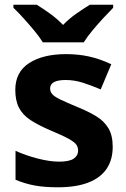

<svg xmlns="http://www.w3.org/2000/svg" viewBox="-20 -786 537 816"><path d="M459 -162Q459 -107 433 -68.5Q407 -30 355 -10Q303 10 226 10Q169 10 128 2.5Q87 -5 46 -22V-145Q90 -125 141 -112Q192 -99 231 -99Q275 -99 293.5 -112Q312 -125 312 -146Q312 -160 304.5 -171Q297 -182 272 -196Q247 -210 194 -232Q143 -254 110 -275.5Q77 -297 61 -327.5Q45 -358 45 -404Q45 -480 104 -518Q163 -556 261 -556Q312 -556 358 -546Q404 -536 453 -513L408 -406Q368 -423 332 -434.5Q296 -446 259 -446Q226 -446 209.5 -437Q193 -428 193 -410Q193 -397 201.5 -386.5Q210 -376 234.5 -364Q259 -352 307 -332Q354 -313 388 -292.5Q422 -272 440.5 -241.5Q459 -211 459 -162ZM162 -606Q148 -629 125.5 -656Q103 -683 79.5 -709Q56 -735 37 -753V-766H136Q162 -750 192 -728.5Q222 -707 248 -680Q274 -707 305 -728.5Q336 -750 362 -766H461V-753Q443 -735 419 -709Q395 -683 372.5 -656Q350 -629 336 -606Z"/></svg>

Font: Noto Sans Hebrew
Style: Bold
Weight: 700
Designer: Monotype Design Team
Foundry: Monotype Imaging Inc.
Version: Version 2.003